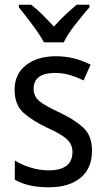

<svg xmlns="http://www.w3.org/2000/svg" viewBox="-20 -786 449 816"><path d="M306 -766Q280 -744 257.5 -723Q235 -702 209 -673Q185 -699 160 -724Q135 -749 112 -766H60V-755Q86 -723 117.5 -681Q149 -639 167 -606H251Q267 -640 300.5 -682.5Q334 -725 360 -755V-766ZM235 -307Q172 -336 147.5 -356Q123 -376 123 -409Q123 -476 215 -476Q247 -476 277 -467Q307 -458 335 -444L365 -511Q296 -547 218 -547Q139 -547 90.5 -509Q42 -471 42 -405Q42 -341 79.5 -307Q117 -273 181 -243Q243 -215 265.5 -193Q288 -171 288 -141Q288 -62 187 -62Q147 -62 108 -74.5Q69 -87 43 -104V-22Q69 -7 105 1.5Q141 10 188 10Q273 10 322 -30Q371 -70 371 -146Q371 -209 334.5 -243Q298 -277 235 -307Z"/></svg>

Font: Noto Sans UI SemiCondensed
Style: Regular
Weight: 400
Width: 4
Designer: Monotype Design Team
Foundry: Monotype Imaging Inc.
Version: 1.001